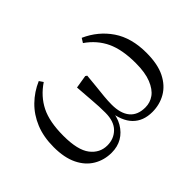

<svg xmlns="http://www.w3.org/2000/svg" viewBox="-100 -758 1008 1008"><g transform="rotate(-45 404.0 -254.0)"><path d="M252 15Q197 15 152.5 -11.5Q108 -38 82.5 -90.5Q57 -143 57 -221Q57 -297 81 -355.5Q105 -414 148 -456Q191 -498 247 -522L262 -500Q198 -457 166.5 -394Q135 -331 135 -227Q135 -121 171 -74.5Q207 -28 263 -28Q312 -28 344.5 -60.5Q377 -93 377 -157Q377 -204 373 -249Q369 -294 365 -356L438 -368L447 -362Q444 -325 440 -289.5Q436 -254 433 -222.5Q430 -191 430 -164Q430 -98 459 -63Q488 -28 545 -28Q581 -28 609.5 -48.5Q638 -69 656 -113.5Q674 -158 674 -229Q674 -329 644 -392.5Q614 -456 552 -499L567 -523Q652 -485 702 -411.5Q752 -338 752 -227Q752 -143 725.5 -90Q699 -37 654 -11Q609 15 554 15Q487 15 447 -25.5Q407 -66 397 -150H409Q406 -97 384.5 -60.5Q363 -24 329.5 -4.5Q296 15 252 15Z"/></g></svg>

Font: Noto Serif TC
Style: Regular
Weight: 400
Designer: Ryoko NISHIZUKA  (kana & ideographs); Frank Grießhammer (Latin, Greek & Cyrillic); Wenlong ZHANG  (bopomofo); Sandoll Co
Foundry: Adobe
Version: Version 2.003-H1;hotconv 1.1.1;makeotfexe 2.6.0